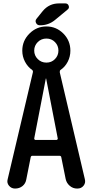

<svg xmlns="http://www.w3.org/2000/svg" viewBox="-20 -1095 540 1115"><path d="M322.3 -1075.2H359.4Q374 -1075.2 378.9 -1061.5Q383.8 -1047.9 372.1 -1039.1L298.8 -978.5Q260.7 -947.3 210.9 -948.2Q196.3 -948.2 189.5 -961.4Q182.6 -974.6 192.4 -986.3L228.5 -1031.2Q265.6 -1075.2 322.3 -1075.2ZM299.3 -850.6Q279.3 -871.1 249.5 -871.1Q219.7 -871.1 199.2 -850.6Q178.7 -830.1 178.7 -801.3Q178.7 -772.5 199.2 -752Q219.7 -731.4 249.5 -731.4Q279.3 -731.4 299.3 -752Q319.3 -772.5 319.3 -801.3Q319.3 -830.1 299.3 -850.6ZM307.6 -282.2Q310.5 -282.2 313.5 -285.2Q316.4 -288.1 315.4 -291L248 -638.7Q248 -639.6 247.1 -639.6Q246.1 -639.6 246.1 -638.7L178.7 -291Q178.7 -288.1 180.7 -285.2Q182.6 -282.2 185.5 -282.2ZM67.4 0Q45.9 0 32.2 -16.6Q18.6 -33.2 24.4 -53.7L170.9 -674.8Q172.9 -683.6 167 -688.5Q140.6 -707 125 -736.8Q109.4 -766.6 109.4 -800.8Q109.4 -858.4 150.9 -899.9Q192.4 -941.4 249.5 -941.4Q306.6 -941.4 347.7 -900.4Q388.7 -859.4 388.7 -800.8Q388.7 -766.6 373.5 -736.8Q358.4 -707 331.1 -688.5Q326.2 -684.6 327.1 -674.8L472.7 -54.7Q478.5 -33.2 465.3 -16.6Q452.1 0 429.7 0H427.7Q403.3 0 384.8 -16.1Q366.2 -32.2 361.3 -55.7L335.9 -181.6Q335 -189.5 326.2 -190.4H168Q160.2 -190.4 158.2 -181.6L132.8 -53.7Q128.9 -29.3 110.8 -14.6Q92.8 0 67.4 0Z"/></svg>

Font: Rounded Mgen+ 2m medium
Style: Regular
Weight: 500
Designer: [Source Han Sans]
Ryoko NISHIZUKA  (kana & ideographs); Paul D. Hunt (Latin, Greek & Cyrillic); Wenlong ZHANG  (bopomofo
Version: Version 1.059.20150602